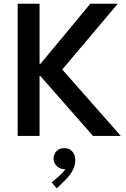

<svg xmlns="http://www.w3.org/2000/svg" viewBox="-20 -740 688 1045"><path d="M76.2 -719.7H195.3V-392.6H200.2L471.7 -719.7H621.1L318.8 -361.8L637.7 0H486.3L199.7 -326.2H195.3V0H76.2ZM261.7 252.9 304.7 215.8Q326.7 195.8 335.9 180.2Q334 180.7 329.1 180.7Q315.4 180.7 302 173.3Q288.6 166 280 152.8Q271.5 139.6 271.5 123Q272 97.7 288.8 81.5Q305.7 65.4 329.1 66.4Q355.5 65.4 372.3 83Q389.2 100.6 389.6 131.8Q389.2 165.5 372.1 193.4Q355 221.2 334 241.2L289.1 285.2Z"/></svg>

Font: Reddit Sans Strawberry SemiBold
Style: Regular
Weight: 600
Designer: Stephen Hutchings
Foundry: Reddit
Version: Version 1.013